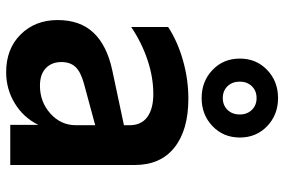

<svg xmlns="http://www.w3.org/2000/svg" viewBox="-166 -722 901 608"><g transform="rotate(90 284.0 -417.5)"><path d="M43 -150Q43 -221 83 -263.5Q123 -306 202 -323L376 -360V-378Q376 -415 350 -434Q324 -453 277 -453Q224 -453 169 -434.5Q114 -416 65 -383V-500Q111 -530 171 -547Q231 -564 292 -564Q391 -564 446.5 -520Q502 -476 502 -394V0H375V-89Q352 -42 307 -14.5Q262 13 208 13Q134 13 88.5 -33Q43 -79 43 -150ZM251 -94Q302 -94 339 -127Q376 -160 376 -208V-269L243 -233Q207 -223 191.5 -206.5Q176 -190 176 -162Q176 -131 195.5 -112.5Q215 -94 251 -94ZM165 -727Q165 -779 201 -813.5Q237 -848 290 -848Q343 -848 379 -813.5Q415 -779 415 -727Q415 -675 379 -640.5Q343 -606 290 -606Q237 -606 201 -640.5Q165 -675 165 -727ZM290 -673Q313 -673 327.5 -688Q342 -703 342 -727Q342 -750 327.5 -765Q313 -780 290 -780Q267 -780 252.5 -765Q238 -750 238 -727Q238 -703 252.5 -688Q267 -673 290 -673Z"/></g></svg>

Font: Application Semibold
Style: Regular
Weight: 600
Designer: Wei Huang
Foundry: Wei Huang
Version: Version 0.012